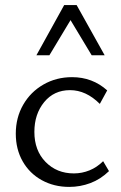

<svg xmlns="http://www.w3.org/2000/svg" viewBox="-20 -726 477 754"><path d="M42 -201Q42 -264 71 -314.5Q100 -365 150.5 -394Q201 -423 263 -423Q343 -423 401 -371L372 -318Q318 -372 255 -372Q192 -372 153.5 -325Q115 -278 115 -208Q115 -135 159 -90Q203 -45 270 -45Q302 -45 331.5 -57Q361 -69 385 -93L408 -54Q375 -22 335 -7Q295 8 252 8Q192 8 144 -18.5Q96 -45 69 -92.5Q42 -140 42 -201ZM257 -647 174 -509H123L232 -706H281L391 -509H340Z"/></svg>

Font: LXGW Bright TC
Style: Regular
Weight: 400
Designer: Christian Thalmann (Catharsis Fonts)
Foundry: LXGW / Christian Thalmann (Catharsis Fonts) / Fontworks Inc.
Version: Version 5.501